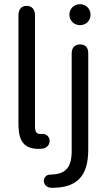

<svg xmlns="http://www.w3.org/2000/svg" viewBox="-20 -705 518 916"><path d="M217 -34C216 -50 204 -67 181 -66C144 -63 147 -84 147 -123V-632C147 -659 133 -677 107 -677C81 -677 68 -659 68 -632V-122C68 -61 73 11 175 5C199 4 217 -10 217 -34ZM228 191C345 191 401 138 401 9V-451C401 -478 388 -493 362 -493C338 -493 322 -478 322 -451V15C322 96 292 127 219 128C178 129 178 192 228 191ZM362 -585C390 -585 412 -606 412 -635C412 -663 390 -685 362 -685C334 -685 311 -664 311 -635C311 -606 334 -585 362 -585Z"/></svg>

Font: SN Pro Book
Style: Regular
Weight: 350
Designer: Tobias Whetton
Foundry: Supernotes
Version: Version 1.003;Glyphs 3.3 (3324)